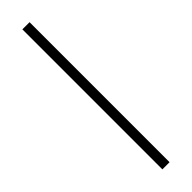

<svg xmlns="http://www.w3.org/2000/svg" viewBox="-267 -799 737 737"><g transform="rotate(-45 101.0 -431.0)"><path d="M121 -51V-811H82V-51Z"/></g></svg>

Font: Noto Sans Tamil UI SemiCondensed ExtraLight
Style: Regular
Weight: 200
Width: 4
Designer: Jelle Bosma - Monotype Design Team
Foundry: Monotype Imaging Inc.
Version: Version 2.004